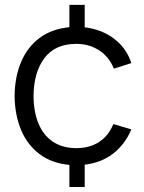

<svg xmlns="http://www.w3.org/2000/svg" viewBox="-20 -740 594 790"><path d="M265.5 -61.5Q194 -68 143.8 -105.2Q93.5 -142.5 67.2 -204.2Q41 -266 40 -345Q41 -425 67.5 -486.5Q94 -548 144.2 -584.8Q194.5 -621.5 265.5 -628V-720H328.5V-627.5Q398 -619.5 449 -581Q500 -542.5 520.5 -480.5L448.5 -457.5Q429.5 -505.5 388.5 -532.5Q347.5 -559.5 294 -559.5Q207.5 -559.5 163.2 -501.5Q119 -443.5 118 -345Q118.5 -279.5 138.5 -231.2Q158.5 -183 198 -156.8Q237.5 -130.5 294 -130.5Q348.5 -130.5 387.2 -155.5Q426 -180.5 446.5 -229.5L520.5 -207.5Q493 -144 444.2 -107Q395.5 -70 328.5 -62.5V29.5H265.5Z"/></svg>

Font: Vela Sans
Style: Regular
Weight: 400
Designer: Principal design: Mikhail Sharanda - project Manrope.
Design modification: Ravid Balaliev
Foundry: Mikhail Sharanda
Version: Version 1.001